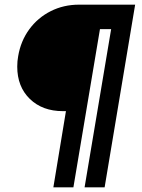

<svg xmlns="http://www.w3.org/2000/svg" viewBox="-20 -720 609 824"><path d="M263 -243H250Q162 -243 108 -295.5Q54 -348 54 -434Q54 -458 58 -479Q69 -544 105.5 -594Q142 -644 197.5 -672Q253 -700 319 -700H560L429 84H343L457 -595H409L295 84H209Z"/></svg>

Font: Oak Sans Semibold
Style: Italic
Weight: 600
Italic angle: -9.49998°
Foundry: Erik Kennedy, Walven
Version: Version 1.000